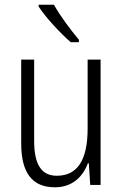

<svg xmlns="http://www.w3.org/2000/svg" viewBox="-20 -785 521 815"><path d="M209 -765H144V-757C173 -712 237 -643 280 -606H315V-616C281 -657 236 -716 209 -765ZM407 -532H352V-240C352 -104 308 -39 221 -39C158 -39 125 -84 125 -186V-532H70V-176C70 -55 114 10 213 10C287 10 332 -35 353 -92H357L363 0H407Z"/></svg>

Font: Noto Sans Devanagari Condensed Light
Style: Regular
Weight: 300
Width: 3
Designer: Jelle Bosma - Monotype Design Team
Foundry: Monotype Imaging Inc.
Version: Version 2.004